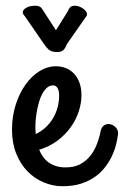

<svg xmlns="http://www.w3.org/2000/svg" viewBox="-20 -624 433 672"><path d="M265.1 -291Q265.1 -263.2 255.6 -233.9Q246.1 -204.6 227.3 -178.5Q208.5 -152.3 180.9 -131.6Q153.3 -110.8 117.2 -100.1Q122.1 -87.4 130.1 -75.9Q138.2 -64.5 149.4 -56.2Q160.6 -47.9 175.5 -43Q190.4 -38.1 210 -38.1Q239.3 -38.1 260.3 -49.1Q281.2 -60.1 295.7 -78.1Q310.1 -96.2 318.8 -118.7Q327.6 -141.1 332 -164.1Q335.4 -180.7 345.9 -186.3Q356.4 -191.9 367.4 -189Q378.4 -186 386.5 -176.5Q394.5 -167 393.1 -153.8Q391.1 -138.7 386.5 -119.1Q381.8 -99.6 372.6 -79.6Q363.3 -59.6 348.9 -40.3Q334.5 -21 313.5 -5.9Q292.5 9.3 264.2 18.6Q235.8 27.8 199.2 27.8Q165 27.8 133.1 14.4Q101.1 1 76.4 -24.2Q51.8 -49.3 36.9 -86.2Q22 -123 22 -169.9Q22 -217.3 35.2 -258.1Q48.3 -298.8 69.8 -328.6Q91.3 -358.4 118.7 -375.2Q146 -392.1 174.8 -392.1Q195.8 -392.1 212.6 -384.8Q229.5 -377.4 241.2 -364Q252.9 -350.6 259 -332Q265.1 -313.5 265.1 -291ZM104 -172.9Q104 -168.5 104.5 -164.1Q105 -159.7 105 -154.8Q123.5 -163.6 138.7 -177.2Q153.8 -190.9 164.6 -208.5Q175.3 -226.1 181.2 -246.8Q187 -267.6 187 -290Q187 -306.6 181.4 -315.9Q175.8 -325.2 166 -325.2Q153.8 -325.2 144.3 -316.9Q134.8 -308.6 127.7 -295.2Q120.6 -281.7 116 -264.9Q111.3 -248 108.4 -231Q105.5 -213.9 104.5 -198.5Q103.5 -183.1 104 -172.9ZM67.9 -565.9Q64.5 -569.8 62 -573.5Q59.6 -577.1 59.6 -581.1Q59.6 -589.4 71.8 -596.7Q84 -604 104.5 -604Q112.8 -604 118.4 -601.1Q124 -598.1 126.5 -594.2L175.8 -518.1L218.8 -586.9Q220.2 -593.3 225.8 -598.6Q231.4 -604 242.7 -604Q249.5 -604 256.8 -601.3Q264.2 -598.6 270.5 -594.2Q276.9 -589.8 280.8 -584.5Q284.7 -579.1 284.7 -574.2Q284.7 -570.8 281.7 -566.4Q278.8 -562 277.8 -561L213.9 -469.2Q209 -455.6 201.7 -448.7Q194.3 -441.9 181.6 -441.9Q171.4 -441.9 165 -443.4Q158.7 -444.8 153.6 -448.2Q148.4 -451.7 144 -457Q139.6 -462.4 133.8 -470.2Z"/></svg>

Font: Grand Hotel
Style: Regular
Weight: 400
Designer: Brian J. Bonislawsky & Jim Lyles for Astigmatic (AOETI)
Foundry: Astigmatic (AOETI)
Version: Version 001.000